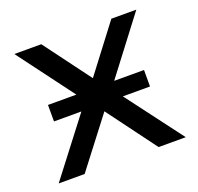

<svg xmlns="http://www.w3.org/2000/svg" viewBox="-99 -637 767 744"><g transform="rotate(-20 284.5 -265.0)"><path d="M434 0 284 -202 129 0H22L200 -232H87V-300H204L32 -530H143L286 -338L432 -530H535L360 -300H483V-232H371L546 0Z"/></g></svg>

Font: CMG Sans Medium
Style: Regular
Weight: 500
Designer: Julieta Ulanovsky
Foundry: Julieta Ulanovsky
Version: Version 7.200